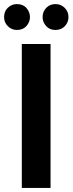

<svg xmlns="http://www.w3.org/2000/svg" viewBox="-43 -922 356 942"><path d="M0 0ZM0 0ZM205 0H64V-706H205ZM40 -775Q14 -775 -4.5 -793.5Q-23 -812 -23 -838Q-23 -867 -4 -884.5Q15 -902 40 -902Q70 -902 87 -882.5Q104 -863 104 -838Q104 -814 87 -794.5Q70 -775 40 -775ZM229 -775Q200 -775 183 -794.5Q166 -814 166 -838Q166 -865 184 -883.5Q202 -902 229 -902Q256 -902 274.5 -883.5Q293 -865 293 -838Q293 -813 275.5 -794Q258 -775 229 -775Z"/></svg>

Font: Ulagadi Sans SemiBold
Style: Regular
Weight: 600
Designer: Ninad Kale (Devanagari), Jonny Pinhorn (Latin)
Foundry: Indian Type Foundry
Version: Version 3.01;March 29, 2020;FontCreator 12.0.0.2522 64-bit; 